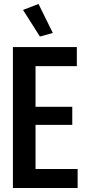

<svg xmlns="http://www.w3.org/2000/svg" viewBox="-20 -947 437 967"><path d="M45 0V-710H367V-614H159V-409H344V-318H159V-96H371V0ZM181 -763 96 -897 174 -927 246 -781Z"/></svg>

Font: Special Gothic Condensed One
Style: Regular
Weight: 400
Designer: Alistair McCready
Foundry: Monolith
Version: Version 1.010; ttfautohint (v1.8.4.7-5d5b)